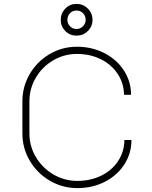

<svg xmlns="http://www.w3.org/2000/svg" viewBox="-20 -951 780 986"><path d="M377 -22Q445 -22 500 -49Q555 -76 586.5 -124Q618 -172 619 -232H655Q655 -163 618.5 -106.5Q582 -50 518.5 -17.5Q455 15 377 15Q301 15 236 -23Q171 -61 133 -125.5Q95 -190 95 -266V-430Q95 -506 132.5 -570.5Q170 -635 234.5 -673Q299 -711 375 -711Q452 -711 515.5 -678.5Q579 -646 616 -589.5Q653 -533 653 -464H617Q616 -524 584 -572Q552 -620 497.5 -647Q443 -674 375 -674Q309 -674 253 -641Q197 -608 164 -552Q131 -496 131 -430V-266Q131 -200 164.5 -144Q198 -88 254.5 -55Q311 -22 377 -22ZM292 -849Q292 -883 315.5 -907Q339 -931 373 -931Q407 -931 431 -907Q455 -883 455 -849Q455 -815 431 -791.5Q407 -768 373 -768Q339 -768 315.5 -791.5Q292 -815 292 -849ZM373 -802Q392 -802 406 -816Q420 -830 420 -849Q420 -869 406.5 -883Q393 -897 373 -897Q353 -897 339.5 -883Q326 -869 326 -849Q326 -830 339.5 -816Q353 -802 373 -802Z"/></svg>

Font: Major Mono Display
Style: Regular
Weight: 400
Designer: Emre Parlak
Foundry: Emre Parlak
Version: Version 2.000; ttfautohint (v1.8) -l 8 -r 50 -G 200 -x 14 -D